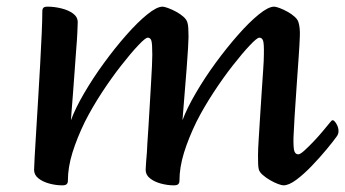

<svg xmlns="http://www.w3.org/2000/svg" viewBox="-20 -544 1037 577"><path d="M166.9 13Q148.3 13 128.4 7.7Q108.6 2.4 95.5 -8Q82.4 -18.3 82.4 -33.8Q82.4 -41.9 84.2 -73.3Q86.1 -104.7 88.8 -150.5Q91.5 -196.3 94.8 -249Q98.1 -301.7 100.8 -352.5Q103.5 -403.2 105.4 -444.8Q107.2 -486.4 107.2 -510.1Q107.2 -517.2 110.4 -520.6Q113.6 -524 122.9 -524Q143.2 -524 164.3 -518.8Q185.4 -513.7 199.5 -503.4Q213.6 -493 213.6 -477.2Q213.6 -468.7 212.4 -445.3Q211.3 -422 208.7 -391.2Q206.2 -360.4 204 -326.5Q201.8 -292.7 199.3 -262.4Q196.7 -232.1 195.2 -210.6Q193.7 -189.1 193.1 -182.4Q206.2 -218.3 232.7 -263.6Q259.1 -309 292.4 -354.6Q325.6 -400.1 359.5 -438.6Q393.3 -477 422.3 -500.5Q451.2 -524 468.6 -524Q473.5 -524 484.9 -519.9Q496.3 -515.8 509.1 -508.9Q521.8 -502.1 531.4 -493.6Q540.9 -485.2 543.3 -475.9Q545.3 -469.7 545.9 -458.9Q546.6 -448 546.6 -432.9Q546.6 -424.7 545.1 -399Q543.6 -373.2 541 -339.7Q538.5 -306.1 535.6 -272.4Q532.7 -238.8 530.9 -214.1Q529 -189.4 528.4 -182.7Q541.8 -218.6 568.3 -264.1Q594.8 -309.6 628 -355Q661.3 -400.4 695 -438.7Q728.6 -477 757.6 -500.5Q786.5 -524 803.9 -524Q808.9 -524 820.1 -519.9Q831.3 -515.8 843.7 -508.9Q856.2 -502.1 865.6 -493.6Q875 -485.2 877.3 -475.9Q879.3 -469.7 880.5 -458.9Q881.7 -448 881 -432.9Q880.3 -411.6 877.4 -370.3Q874.6 -329.1 871.2 -281.9Q867.8 -234.6 865.3 -193.6Q862.7 -152.5 862 -131.3Q861.3 -97.5 864.9 -88.9Q868.4 -80.2 876.5 -80.2Q882.3 -80.2 895 -91.8Q907.8 -103.4 923.2 -119.6Q938.6 -135.9 951.7 -151.7Q964.9 -167.6 971.3 -175.4Q974.9 -179.3 976.2 -181Q977.5 -182.7 979.9 -182.7Q984.4 -182.7 990.8 -172.1Q997.3 -161.5 997.3 -150Q997.3 -145.7 996 -141.7Q994.7 -137.6 991.8 -133.8Q981.3 -119 961.1 -94.7Q940.9 -70.4 917 -45.5Q893 -20.5 870.6 -3.8Q848.1 13 831.8 13Q826.9 13 815.6 8.9Q804.4 4.8 792 -2.4Q779.5 -9.6 769.7 -18.1Q760 -26.5 757.7 -35.1Q756 -42 755.7 -52.5Q755.4 -63 755.4 -78.1Q755.4 -94.6 757.4 -125.1Q759.5 -155.6 761.6 -192.9Q763.8 -230.2 766.4 -267Q768.9 -303.7 770.9 -333.8Q773 -363.9 773 -379.7Q773.7 -413.5 770.5 -422.1Q767.3 -430.8 759.2 -430.8Q752.5 -430.8 730.9 -407.9Q709.2 -385.1 680.1 -347.9Q650.9 -310.8 621.6 -265.9Q592.2 -221.1 570.4 -178Q546.8 -129.5 533 -85.3Q519.3 -41 519.3 -0.9Q519.3 6.2 515.5 9.6Q511.8 13 502.2 13Q483.6 13 463.7 7.7Q443.9 2.4 430.8 -8Q417.7 -18.3 417.7 -33.8Q417.7 -39 418.9 -54.6Q420.1 -70.1 421.5 -86.9Q422.8 -103.6 422.8 -112Q424.2 -134.7 426.3 -165.2Q428.3 -195.7 430.1 -228.8Q432 -262 433.8 -292.2Q435.7 -322.4 436.7 -345.9Q437.7 -369.5 437.7 -379.7Q437.7 -413.5 434.8 -422.1Q432 -430.8 423.9 -430.8Q417.2 -430.8 395.6 -407.9Q373.9 -385.1 344.8 -347.9Q315.6 -310.8 286.2 -265.9Q256.9 -221.1 235.1 -178Q211.5 -129.5 197.7 -85.3Q184 -41 184 -0.9Q184 6.2 180.2 9.6Q176.5 13 166.9 13Z"/></svg>

Font: Briem Hand Thin
Style: Regular
Weight: 100
Designer: Gunnlaugur SE Briem, Eben Sorkin
Foundry: Sorkin Type Co.
Version: Version 1.003